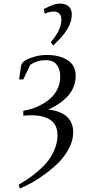

<svg xmlns="http://www.w3.org/2000/svg" viewBox="-20 -763 499 1086"><path d="M85 282.2Q114.3 264.6 138.2 248.8Q162.1 232.9 195.3 204.6Q228.5 176.3 250.7 147.9Q272.9 119.6 289.1 81.1Q305.2 42.5 305.2 2.9Q305.2 -56.2 266.6 -83.5Q228 -110.8 160.2 -110.8Q138.2 -110.8 111.8 -108.9V-136.2Q140.1 -141.1 167.7 -150.4Q195.3 -159.7 223.6 -176.3Q252 -192.9 272.9 -213.9Q293.9 -234.9 307.4 -265.1Q320.8 -295.4 320.8 -330.1Q320.8 -371.6 300.5 -397.2Q280.3 -422.9 238.8 -422.9Q190.9 -422.9 150.9 -396L111.8 -314H87.9L99.1 -390.1Q102.5 -416.5 149.9 -434.3Q197.3 -452.1 243.2 -452.1Q318.8 -452.1 363.5 -422.1Q408.2 -392.1 408.2 -335Q408.2 -298.8 394.3 -267.1Q380.4 -235.4 356.7 -212.2Q333 -189 307.6 -172.4Q282.2 -155.8 252.9 -143.1Q321.3 -136.2 357.7 -103.5Q394 -70.8 394 -14.2Q394 29.3 371.6 73.2Q349.1 117.2 315.7 151.9Q282.2 186.5 239.7 218Q197.3 249.5 160.9 269.8Q124.5 290 92.8 303.2ZM228 -711.9Q262.7 -729.5 281.5 -736.1Q300.3 -742.7 323.2 -742.7Q350.1 -742.7 368.2 -727.1Q386.2 -711.4 386.2 -679.7Q386.2 -600.6 280.8 -505.9L267.1 -524.9Q327.1 -591.8 327.1 -652.8Q327.1 -675.3 315.4 -686.5Q303.7 -697.8 284.2 -697.8Q259.8 -697.8 232.9 -685.5Z"/></svg>

Font: Dihjauti
Style: Bold Italic
Weight: 700
Italic angle: -9°
Designer: T. Christopher White
Version: Version 3.0.0